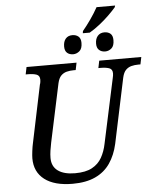

<svg xmlns="http://www.w3.org/2000/svg" viewBox="-66 -1091 934 1155"><g transform="rotate(-5 401.5 -513.0)"><path d="M467 -900Q492 -930 516.5 -965Q541 -1000 561 -1036H673L670 -1026Q654 -1007 627.5 -981Q601 -955 569.5 -930Q538 -905 507 -887H465ZM397 -766Q374 -766 360 -778.5Q346 -791 346 -817Q346 -847 360.5 -864Q375 -881 401 -881Q423 -881 437.5 -869Q452 -857 452 -830Q452 -795 434.5 -780.5Q417 -766 397 -766ZM590 -766Q568 -766 553.5 -778.5Q539 -791 539 -817Q539 -847 554 -864Q569 -881 594 -881Q617 -881 631 -869Q645 -857 645 -830Q645 -795 628 -780.5Q611 -766 590 -766ZM326 10Q216 10 156.5 -35.5Q97 -81 97 -163Q97 -179 100.5 -207Q104 -235 108 -252L181 -602Q184 -609 185 -618Q186 -627 186 -631Q186 -656 166 -663Q146 -670 114 -670H101L110 -714H412L403 -670H390Q368 -670 348.5 -665Q329 -660 314.5 -645.5Q300 -631 293 -600L218 -248Q213 -224 209.5 -200.5Q206 -177 206 -156Q206 -105 242.5 -78.5Q279 -52 346 -52Q410 -52 448.5 -73Q487 -94 507.5 -130.5Q528 -167 537 -212L621 -603Q623 -609 624 -618Q625 -627 625 -631Q625 -656 605 -663Q585 -670 553 -670H540L549 -714H803L794 -670H781Q759 -670 739.5 -665Q720 -660 705.5 -645.5Q691 -631 684 -600L601 -207Q586 -140 552.5 -91Q519 -42 463 -16Q407 10 326 10Z"/></g></svg>

Font: ET Text
Style: Italic
Weight: 470
Italic angle: -12°
Designer: Monotype Design Team
Foundry: Monotype Imaging Inc.
Version: Version 2.009